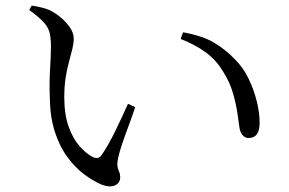

<svg xmlns="http://www.w3.org/2000/svg" viewBox="-20 -702 1040 690"><path d="M344 -39Q314 -52 282.5 -75.5Q251 -99 223 -136.5Q195 -174 177.5 -227Q160 -280 159 -351Q157 -405 160 -454Q163 -503 163 -537Q163 -564 158.5 -583.5Q154 -603 137 -622Q120 -641 85 -666L94 -682Q112 -679 127.5 -675.5Q143 -672 157 -666Q175 -658 195.5 -641.5Q216 -625 230.5 -604.5Q245 -584 245 -563Q245 -547 240 -526Q235 -505 228 -480Q221 -455 216 -423.5Q211 -392 211 -353Q211 -290 227 -246Q243 -202 266.5 -176Q290 -150 311 -139Q322 -133 331 -134.5Q340 -136 346 -146Q370 -181 394.5 -231.5Q419 -282 440 -329L466 -317Q455 -284 441.5 -248Q428 -212 418 -182Q408 -152 405 -136Q400 -114 402.5 -102.5Q405 -91 408.5 -83.5Q412 -76 412 -65Q412 -45 393.5 -36Q375 -27 344 -39ZM873 -206Q862 -206 853 -215Q844 -224 841 -241Q838 -263 833 -296.5Q828 -330 817 -368Q806 -406 784 -441Q758 -486 718.5 -514.5Q679 -543 629 -562L638 -586Q709 -573 750.5 -548Q792 -523 826 -487Q855 -458 874 -418Q893 -378 903 -337Q913 -296 913 -262Q913 -233 903 -219.5Q893 -206 873 -206Z"/></svg>

Font: Noto Serif JP ExtraLight
Style: Regular
Weight: 400
Version: Version 2.003-H1;hotconv 1.1.1;makeotfexe 2.6.0